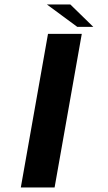

<svg xmlns="http://www.w3.org/2000/svg" viewBox="-20 -824 473 844"><path d="M71.5 0H220L339.5 -675H191ZM319.5 -706H390L289 -804.5H186Z"/></svg>

Font: Anybody ExtraExpanded Medium
Style: Italic
Weight: 500
Width: 8
Italic angle: -10°
Version: Version 1.113;gftools[0.9.25]